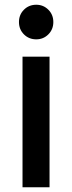

<svg xmlns="http://www.w3.org/2000/svg" viewBox="-20 -790 304 810"><path d="M60 -697Q60 -728 81 -749Q102 -770 133 -770Q163 -770 184 -749Q205 -728 205 -697Q205 -666 184 -645Q163 -624 133 -624Q102 -624 81 -645Q60 -666 60 -697ZM189 -551V0H75V-551Z"/></svg>

Font: IBM-Poppins
Style: Poppins-Medium
Weight: 500
Designer: Mike Abbink, Paul van der Laan, Pieter van Rosmalen, Ben Mitchell, Mark Frömberg
Foundry: Bold Monday
Version: Version 1.1